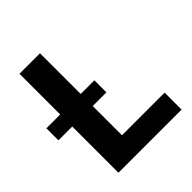

<svg xmlns="http://www.w3.org/2000/svg" viewBox="-232 -839 970 970"><g transform="rotate(-45 253.5 -353.5)"><path d="M59.6 -330.1H-39.1V-416H59.6V-707H206.1V-416H303.7V-330.1H206.1V-121.1H510.7V0H59.6Z"/></g></svg>

Font: Pretendard
Style: Bold
Weight: 700
Designer: Base glyphs from Inter by Rasmus Andersson; Hangeul glyphs from Noto Sans CJK(Source Han Sans) by Jang Soo-young and Kan
Foundry: Kil Hyung-jin
Version: Version 1.309